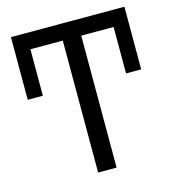

<svg xmlns="http://www.w3.org/2000/svg" viewBox="-107 -804 814 894"><g transform="rotate(-15 300.5 -357.0)"><path d="M574 -412H501V-636H345V0H256V-636H100V-412H27V-714H100H574Z"/></g></svg>

Font: Noto Sans Display
Style: Regular
Weight: 400
Designer: Monotype Design team
Foundry: Monotype Imaging Inc.
Version: Version 1.000